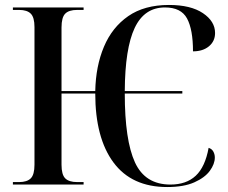

<svg xmlns="http://www.w3.org/2000/svg" viewBox="-20 -744 921 774"><path d="M654 10Q511 10 437.5 -89Q364 -188 364 -367H228V-80Q228 -40 243 -25Q258 -10 291 -10H317V0H32V-10H57Q89 -10 104 -25Q119 -40 119 -80V-635Q119 -674 104 -689Q89 -704 57 -704H32V-714H317V-704H291Q258 -704 243 -689Q228 -674 228 -633V-377H364Q366 -477 399 -555.5Q432 -634 497 -679Q562 -724 661 -724Q749 -724 798 -691Q847 -658 847 -611Q847 -578 822.5 -557.5Q798 -537 758 -537Q758 -625 734 -669.5Q710 -714 645 -714Q562 -714 523 -631.5Q484 -549 483 -377H715V-367H483Q483 -179 524 -89.5Q565 0 667 0Q731 0 769 -35.5Q807 -71 821 -148Q834 -144 840 -133Q846 -122 846 -109Q846 -83 826 -55.5Q806 -28 763.5 -9Q721 10 654 10Z"/></svg>

Font: Noto Serif Display SemiCondensed Medium
Style: Regular
Weight: 500
Width: 4
Designer: Monotype Design Team
Foundry: Monotype Imaging Inc.
Version: Version 2.009